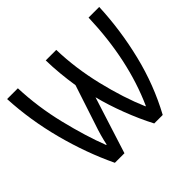

<svg xmlns="http://www.w3.org/2000/svg" viewBox="-163 -923 1135 1135"><g transform="rotate(-45 404.0 -355.5)"><path d="M284 3 397 -352Q418 -268 454.5 -172.5Q491 -77 533 3H604Q692 -159 737 -343Q782 -527 790 -714H701Q690 -370 571 -105H568Q513 -233 474 -395.5Q435 -558 431 -714H343Q344 -659 349.5 -601Q355 -543 364 -486L284 -243Q258 -168 246 -108H242Q195 -229 155.5 -390.5Q116 -552 110 -714H20Q29 -530 78 -344Q127 -158 204 3Z"/></g></svg>

Font: Noto Sans UI SemiCondensed
Style: Regular
Weight: 400
Width: 4
Designer: Monotype Design Team
Foundry: Monotype Imaging Inc.
Version: 1.001